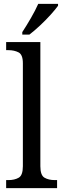

<svg xmlns="http://www.w3.org/2000/svg" viewBox="-20 -979 329 999"><path d="M12 0V-42H24Q56 -42 77.5 -54.5Q99 -67 99 -114V-650Q99 -695 76.5 -706.5Q54 -718 24 -718H12V-760H190V-114Q190 -67 211.5 -54.5Q233 -42 265 -42H277V0ZM96 -812Q117 -844 140.5 -884.5Q164 -925 179 -959H282V-949Q270 -932 244.5 -903.5Q219 -875 188.5 -846.5Q158 -818 133 -799H96Z"/></svg>

Font: Noto Serif Hebrew SemiCondensed
Style: Regular
Weight: 400
Width: 4
Designer: Monotype Design Team
Foundry: Monotype Imaging Inc.
Version: Version 2.004; ttfautohint (v1.8.4.7-5d5b)